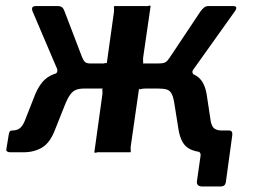

<svg xmlns="http://www.w3.org/2000/svg" viewBox="-20 -552 920 696"><path d="M714 124Q691 124 694 104L707 13Q709 -1 696 -3L746 -79H810Q824 -79 822 -62L799 106Q798 115 793.5 119.5Q789 124 778 124ZM18 0Q11 0 6.5 -2.5Q2 -5 3 -11L12 -66Q13 -72 15.5 -75.5Q18 -79 25 -79Q41 -79 51 -86.5Q61 -94 69 -112L108 -211Q120 -239 135.5 -256.5Q151 -274 174.5 -283Q198 -292 232 -294L281 -322H345Q355 -321 360.5 -323Q366 -325 367 -322L393 -508Q394 -518 393 -524Q392 -530 396 -530H504Q514 -529 519.5 -531Q525 -533 526 -530L499 -344Q498 -335 499 -328.5Q500 -322 497 -322H581L626 -294Q677 -291 699.5 -271.5Q722 -252 729 -211L744 -112Q748 -92 758 -85.5Q768 -79 783 -79Q794 -79 792 -67L785 -11Q784 -5 779 -2.5Q774 0 767 0H727Q683 0 659 -17.5Q635 -35 627 -83L613 -171Q609 -199 602.5 -211.5Q596 -224 584.5 -227.5Q573 -231 555 -231H506Q497 -231 491 -229Q485 -227 484 -231L454 -22Q453 -13 454 -6.5Q455 0 452 0H344Q335 -1 329 1Q323 3 322 0L351 -209Q352 -219 351 -225Q350 -231 354 -231H285Q268 -231 256 -226.5Q244 -222 234.5 -209Q225 -196 215 -171L180 -83Q162 -35 133 -17.5Q104 0 65 0ZM301 -270 178 -283Q186 -286 187.5 -293Q189 -300 185 -307L98 -511Q91 -530 110 -530H189Q200 -530 205.5 -525Q211 -520 214 -511L277 -346Q282 -333 288 -327.5Q294 -322 306 -322ZM550 -270 555 -322Q574 -322 581.5 -327.5Q589 -333 597 -346L707 -511Q713 -519 719.5 -524.5Q726 -530 736 -530H825Q844 -530 832 -512L683 -303Q677 -296 677.5 -290.5Q678 -285 683 -281Z"/></svg>

Font: Libre Franklin SemiBold
Style: Italic
Weight: 600
Italic angle: -8°
Designer: Pablo Impallari, Rodrigo Fuenzalida, Nhung Nguyen
Foundry: Impallari Type
Version: Version 3.000